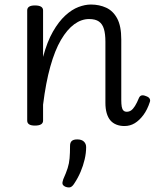

<svg xmlns="http://www.w3.org/2000/svg" viewBox="-20 -539 686 847"><path d="M529 17Q509 17 493 10.5Q477 4 466.5 -8.5Q456 -21 450.5 -40.5Q445 -60 445 -85V-355Q445 -389 438.5 -411Q432 -433 416.5 -444Q401 -455 373 -455Q339 -455 307.5 -432Q276 -409 249 -363Q222 -317 202 -245.5Q182 -174 170 -77V-7Q170 4 161 9.5Q152 15 134 15Q117 15 108.5 9.5Q100 4 100 -7V-493Q100 -504 108.5 -509.5Q117 -515 134 -515Q152 -515 161 -509.5Q170 -504 170 -493V-288Q188 -355 213.5 -399.5Q239 -444 268 -470.5Q297 -497 326 -508Q355 -519 381 -519Q418 -519 448.5 -505Q479 -491 497 -457.5Q515 -424 515 -365V-98Q515 -80 517 -68.5Q519 -57 524.5 -51.5Q530 -46 539 -46Q550 -46 558.5 -52Q567 -58 575.5 -71.5Q584 -85 593 -107Q597 -116 604.5 -118Q612 -120 624 -115Q636 -111 640 -104Q644 -97 641 -89Q630 -55 612.5 -31.5Q595 -8 574.5 4.5Q554 17 529 17ZM269 285Q258 280 256 273Q254 266 259 252Q272 223 278.5 202.5Q285 182 287 159Q289 136 289 104Q289 90 296.5 83Q304 76 321 76Q340 76 350 85.5Q360 95 360 110Q360 136 353.5 164Q347 192 335.5 219Q324 246 308 270Q300 283 291.5 286.5Q283 290 269 285Z"/></svg>

Font: Playwrite FR Moderne Light
Style: Regular
Weight: 300
Version: Version 1.002